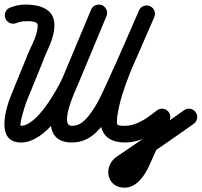

<svg xmlns="http://www.w3.org/2000/svg" viewBox="-32 -603 907 863"><path d="M-8.1 -520.8C-0.8 -501.4 20.8 -491.6 40.2 -498.9C53.7 -504 66.4 -507.5 81 -507.5C94.1 -507.5 137.5 -510.5 137.5 -490C137.5 -437.9 101.1 -386.9 84.5 -338.1C84.5 -338.1 84.7 -338.6 84.9 -339.1C85.1 -339.7 85.3 -340.2 85.3 -340.2C63 -285.5 40.6 -230.8 18.3 -176.2C18.3 -176.2 18.3 -176.2 18.3 -176.2C18.3 -176.2 18.3 -176.3 18.3 -176.3C-6.7 -115.5 -52.6 37.5 62 37.5C174.7 37.5 275.4 -130.9 317 -221.3C317.1 -221.3 317.2 -221.6 317.3 -221.9C317.5 -222.2 317.6 -222.5 317.6 -222.5C360.6 -325.2 403.6 -427.8 446.6 -530.5C454.6 -549.6 445.6 -571.6 426.5 -579.6C407.4 -587.6 385.4 -578.6 377.4 -559.5C377.4 -559.5 377.4 -559.5 377.4 -559.5C334.4 -456.8 291.4 -354.2 248.4 -251.5C248.4 -251.5 248.5 -251.8 248.7 -252.1C248.8 -252.4 249 -252.7 249 -252.7C222.6 -195.6 133.4 -37.5 62 -37.5C51.8 -37.5 80.4 -130.1 87.7 -147.7C87.7 -147.7 87.7 -147.8 87.7 -147.8C87.7 -147.8 87.7 -147.8 87.7 -147.8C110 -202.5 132.4 -257.2 154.7 -311.8C154.7 -311.8 154.9 -312.3 155.1 -312.9C155.3 -313.4 155.5 -313.9 155.5 -313.9C175.5 -372.7 212.5 -425.5 212.5 -490C212.5 -566.2 142.5 -582.5 81 -582.5C57.3 -582.5 35.8 -577.4 13.8 -569.1C-5.6 -561.8 -15.4 -540.2 -8.1 -520.8ZM377.4 -559.4C377.4 -559.4 377.4 -559.4 377.4 -559.4C334.7 -457.1 292.1 -354.8 249.4 -252.4C249.4 -252.4 249.5 -252.7 249.6 -253C249.8 -253.3 249.9 -253.6 249.9 -253.6C213.8 -174.5 129.9 37.5 290.8 37.5C331 37.5 366.2 22.8 395.9 -4.2C454.8 -57.9 491.8 -145.3 524.7 -216.2C572.1 -318.6 616.1 -422.6 661.3 -526C669.7 -544.9 661 -567 642 -575.3C623.1 -583.7 601 -575 592.7 -556C592.7 -556 592.7 -556 592.7 -556C547.6 -453.2 503.8 -349.6 456.6 -247.7C428.4 -186.8 395.8 -106 345.3 -59.5C329.5 -45.1 312.3 -37.5 290.8 -37.5C233.3 -37.5 307 -198 318.1 -222.4C318.1 -222.4 318.2 -222.7 318.4 -223C318.5 -223.3 318.6 -223.6 318.6 -223.6C361.3 -325.9 403.9 -428.2 446.6 -530.6C454.6 -549.7 445.5 -571.6 426.4 -579.6C407.3 -587.6 385.4 -578.5 377.4 -559.4ZM592.6 -555.9C592.6 -555.9 592.7 -556.1 592.6 -556C556.4 -473.3 520.7 -390.3 487.9 -306.1C449.5 -207.6 334.1 34.5 528.4 37.5C528.4 37.5 528.6 37.5 528.7 37.5C528.9 37.5 529 37.5 529 37.5C602.8 37.5 664 -3.4 719.4 -47.7C735.6 -60.7 738.2 -84.3 725.3 -100.4C712.3 -116.6 688.7 -119.2 672.6 -106.3C672.6 -106.3 672.6 -106.3 672.6 -106.3C631.7 -73.6 583.8 -37.5 529 -37.5C529 -37.5 529.1 -37.5 529.3 -37.5C529.4 -37.5 529.6 -37.5 529.6 -37.5C521.6 -37.6 503.1 -37.1 496.1 -42.4C491.2 -46 494.5 -74.7 494.9 -78.2C512.2 -203.6 580.9 -339.5 630.3 -454.5C640.9 -478.8 651.1 -502.4 661.4 -526.1C669.6 -545.1 660.9 -567.2 641.9 -575.4C622.9 -583.6 600.8 -574.9 592.6 -555.9ZM661.8 -92.4C661.8 -92.4 661.8 -92.4 661.8 -92.4C631.1 -24.4 600.5 43.6 569.8 111.6C569.8 111.6 569.8 111.6 569.8 111.5C569.8 111.5 569.9 111.5 569.9 111.5C565 122.3 542.3 165.9 528.1 165.5C528.1 165.5 527.8 165.5 527.6 165.5C527.3 165.5 527 165.5 527 165.5C526.8 165.5 527.3 165.9 527.3 166.1C527.7 167.4 526.4 171.3 527.2 170.2C529.3 167.2 532.2 165 535.1 163C535.1 163 535.1 163 535.1 163C535.1 163 535 163 535 163C636.8 94.1 738.6 24.9 838.7 -46.5C855.6 -58.5 859.6 -81.9 847.5 -98.7C835.5 -115.6 812.1 -119.6 795.3 -107.5C695.6 -36.6 594.3 32.3 493 101C493 101 492.9 101 492.9 101C492.9 101 492.9 101 492.9 101C430.3 143.7 446.2 240.5 527 240.5C527 240.5 526.7 240.5 526.4 240.5C526.2 240.5 525.9 240.5 525.9 240.5C581 242.1 617.9 187 638.1 142.5C638.1 142.5 638.2 142.5 638.2 142.5C638.2 142.4 638.2 142.4 638.2 142.4C668.9 74.4 699.5 6.4 730.2 -61.6C738.7 -80.5 730.3 -102.7 711.4 -111.2C692.5 -119.7 670.3 -111.3 661.8 -92.4Z"/></svg>

Font: FRB American Cursive Extrabold
Style: Bold Italic
Weight: 800
Italic angle: -25°
Version: Version 2.0;Modular Font Editor K font №1